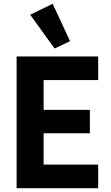

<svg xmlns="http://www.w3.org/2000/svg" viewBox="-20 -997 589 1017"><path d="M500 0H68V-698H500V-573H211V-415H456V-291H211V-125H500ZM269 -740 140 -919 259 -977 351 -779Z"/></svg>

Font: IBM Plex Sans Condensed
Style: Bold
Weight: 700
Width: 3
Designer: Mike Abbink, Paul van der Laan, Pieter van Rosmalen
Foundry: Bold Monday
Version: Version 3.201